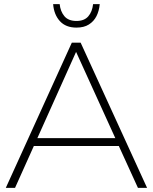

<svg xmlns="http://www.w3.org/2000/svg" viewBox="-20 -905 736 925"><path d="M688.5 0H644.5L552.5 -201.5H143L52.5 0H8L326 -699.5H368.5ZM535.5 -239.5 346.5 -655 160 -239.5ZM348.5 -772Q297 -772 268.5 -803.2Q240 -834.5 236 -885H267.5Q271 -850 290.2 -827Q309.5 -804 348.5 -804Q386 -804 405.2 -826.2Q424.5 -848.5 428.5 -885H460.5Q457.5 -852.5 444.8 -827.2Q432 -802 408.2 -787Q384.5 -772 348.5 -772Z"/></svg>

Font: Argentum Novus ExtraLight
Style: Regular
Weight: 250
Designer: Julieta Ulanovsky (font) & Cristiano Sobral (main changes)
Foundry: Julieta Ulanovsky (font) & Cristiano Sobral (main changes)
Version: Version 3.00;November 27, 2020;FontCreator 13.0.0.2655 64-bi